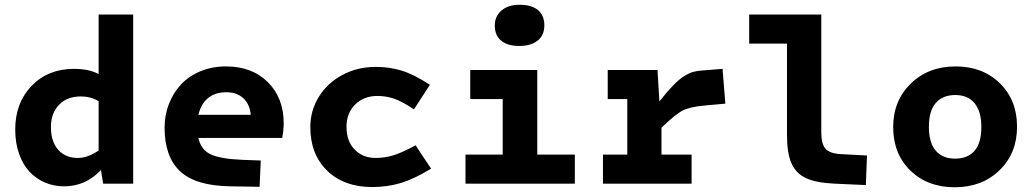

<svg xmlns="http://www.w3.org/2000/svg" viewBox="-20 -771 4336 806"><path d="M249 11.2Q206.1 11.2 168.9 -4.6Q131.8 -20.5 104 -50Q76.2 -79.6 60.1 -125.2Q43.9 -170.9 43.9 -227.1Q43.9 -339.4 112.8 -410.6Q181.6 -481.9 290 -481.9Q354.5 -481.9 394 -460V-710H539.1V0H413.1L403.8 -57.1Q339.4 11.2 249 11.2ZM193.8 -237.8Q193.8 -176.3 224.4 -142.1Q254.9 -107.9 307.1 -107.9Q348.1 -107.9 394 -139.2V-346.2Q360.8 -366.2 319.8 -366.2Q261.7 -366.2 227.8 -331.1Q193.8 -295.9 193.8 -237.8Z M996.6 -100.1 1074.7 -97.2 1069.8 13.2 948.7 11.2Q801.3 9.3 736.1 -52Q670.9 -113.3 670.9 -234.9Q670.9 -287.6 689 -334.2Q707 -380.9 739.5 -416Q772 -451.2 821 -471.7Q870.1 -492.2 928.7 -492.2Q1038.1 -492.2 1104.5 -426Q1170.9 -359.9 1170.9 -253.9Q1170.9 -224.6 1164.6 -191.9H813Q823.2 -143.1 863.5 -123.5Q903.8 -104 996.6 -100.1ZM929.7 -383.8Q883.8 -383.8 853.8 -359.6Q823.7 -335.4 813 -289.1H1032.7Q1028.8 -333 1001.7 -358.4Q974.6 -383.8 929.7 -383.8Z M1564.5 -368.2Q1506.8 -368.2 1470.7 -332Q1434.6 -295.9 1434.6 -238.8Q1434.6 -177.7 1469.2 -142.8Q1503.9 -107.9 1556.6 -107.9Q1594.2 -107.9 1630.9 -118.9Q1667.5 -129.9 1724.6 -161.1L1789.6 -63Q1718.3 -19.5 1662.4 -2.7Q1606.4 14.2 1542.5 14.2Q1424.3 14.2 1353.5 -54.4Q1282.7 -123 1282.7 -237.8Q1282.7 -306.2 1318.1 -364Q1353.5 -421.9 1416.7 -456.1Q1480 -490.2 1557.6 -490.2Q1613.8 -490.2 1665 -474.9Q1716.3 -459.5 1784.7 -415L1717.8 -312Q1665.5 -346.7 1632.6 -357.4Q1599.6 -368.2 1564.5 -368.2Z M2160.2 -578.1Q2110.8 -578.1 2084 -600.1Q2057.1 -622.1 2057.1 -664.1Q2057.1 -702.6 2085.2 -726.8Q2113.3 -751 2161.1 -751Q2211.4 -751 2238.3 -728.8Q2265.1 -706.5 2265.1 -664.1Q2265.1 -623 2237.1 -600.6Q2209 -578.1 2160.2 -578.1ZM1934.1 -122.1H2090.3V-355H1954.1V-477.1H2235.4V-122.1H2393.1V0H1934.1Z M2511.2 -122.1H2613.3V-355H2531.2V-477.1H2740.2L2748 -345.2Q2780.3 -386.2 2805.4 -412.1Q2830.6 -438 2851.8 -451.2Q2873 -464.4 2889.2 -469Q2905.3 -473.6 2927.2 -475.1L3013.2 -481.9L3024.9 -335.9L2939 -328.1Q2877.4 -322.8 2846.9 -307.6Q2816.4 -292.5 2756.8 -234.9V-122.1H2883.3V0H2511.2Z M3283.7 -204.1V-587.9H3125V-710H3427.7V-213.9Q3427.7 -166 3446 -146Q3464.4 -126 3510.7 -124L3619.6 -118.2L3614.7 5.9L3483.9 0Q3406.7 -3.4 3364.3 -22.9Q3321.8 -42.5 3302.7 -85Q3283.7 -127.4 3283.7 -204.1Z M3987.8 15.1Q3874 15.1 3801.8 -54.9Q3729.5 -125 3729.5 -237.8Q3729.5 -347.7 3803.2 -419.9Q3877 -492.2 3991.7 -492.2Q4105 -492.2 4177.2 -421.6Q4249.5 -351.1 4249.5 -238.8Q4249.5 -127.9 4176 -56.4Q4102.5 15.1 3987.8 15.1ZM3989.7 -105Q4042 -105 4070.8 -137.7Q4099.6 -170.4 4099.6 -237.8Q4099.6 -303.7 4071 -337.9Q4042.5 -372.1 3989.7 -372.1Q3938 -372.1 3908.7 -339.1Q3879.4 -306.2 3879.4 -238.8Q3879.4 -172.4 3908 -138.7Q3936.5 -105 3989.7 -105Z"/></svg>

Font: IntelOne Mono Bold
Style: Regular
Weight: 700
Designer: Fred Shallcrass
Foundry: Frere-Jones Type LLC
Version: Version 1.200;hotconv 1.1.0;makeotfexe 2.6.0;FJTRelease1.2